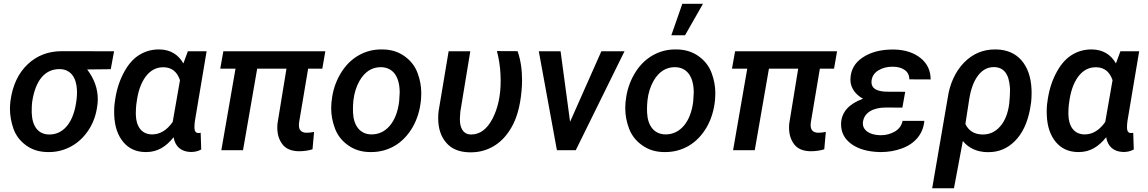

<svg xmlns="http://www.w3.org/2000/svg" viewBox="-20 -802 6129 1025"><path d="M588.9 -528.3 310.1 -528.8C237.8 -528.8 176.8 -505.4 127.4 -458.5C77.6 -411.1 47.4 -346.7 36.1 -265.1L35.2 -257.3C33.7 -244.6 33.2 -231.9 33.2 -219.7C33.2 -185.5 39.6 -150.4 51.8 -114.7C64.5 -79.1 86.9 -49.8 118.7 -26.4C150.4 -2.9 189 9.3 234.4 9.8C236.8 9.8 239.3 9.8 242.2 9.8C284.2 9.8 323.7 -0.5 361.8 -21.5C399.4 -42.5 430.7 -72.8 455.1 -111.3C479.5 -149.9 494.1 -192.4 499.5 -239.7L501 -250.5C501.5 -257.8 502 -265.1 502 -272.5C502 -329.1 482.9 -381.8 445.3 -431.2L571.3 -432.6ZM151.4 -255.4C168.5 -376 222.2 -433.1 296.9 -433.1C298.3 -433.1 299.3 -433.1 300.8 -433.1C356 -431.2 387.2 -390.1 390.6 -323.7C390.6 -318.8 391.1 -314.5 391.1 -309.6C391.1 -295.9 390.1 -282.7 388.7 -270L385.3 -247.1C367.2 -139.6 313.5 -84 244.1 -84C243.2 -84 241.7 -84 240.7 -84C184.1 -85.4 151.9 -127.4 149.4 -199.2C149.4 -204.1 149.4 -209 149.4 -213.9C149.4 -228.5 149.9 -242.2 151.4 -255.4Z M982.9 -528.3 959 -463.4C931.2 -511.7 889.2 -536.6 833 -538.1C831.1 -538.1 829.6 -538.1 827.6 -538.1C788.1 -538.1 752 -527.3 719.7 -506.3C687 -484.9 659.7 -451.7 637.2 -407.2C614.3 -362.3 599.6 -312 592.8 -255.9L591.3 -245.6C589.8 -232.4 589.4 -219.7 589.4 -206.5C589.4 -199.7 589.4 -193.4 589.8 -186.5C592.3 -127.4 607.9 -80.6 637.2 -44.9C666.5 -9.3 706.1 9.3 756.3 9.8C757.8 9.8 759.3 9.8 760.7 9.8C822.3 9.8 867.7 -20.5 906.7 -69.3C915 -20.5 946.3 7.8 997.1 9.3C998.5 9.3 999.5 9.3 1001 9.3C1020.5 9.3 1038.1 4.9 1054.2 -3.9L1051.3 -93.3L1044.9 -91.8H1038.1C1025.4 -92.3 1018.6 -101.1 1018.1 -118.2C1018.1 -120.1 1018.1 -122.1 1018.1 -124.5C1018.1 -132.3 1018.6 -143.1 1020.5 -156.2L1083 -528.3ZM709 -253.4C716.3 -312.5 732.4 -358.9 757.3 -392.6C782.7 -426.3 813.5 -442.9 850.6 -442.9C852.5 -442.9 854 -442.9 856 -442.9C897.5 -441.4 925.8 -418.5 940.9 -374L901.9 -150.9C870.6 -106.4 834 -84.5 792.5 -84.5C791.5 -84.5 790.5 -84.5 789.6 -84.5C736.3 -85.9 706.5 -126 705.1 -190.9C705.1 -193.4 705.1 -196.3 705.1 -198.7C705.1 -213.9 706.1 -229 707.5 -243.2Z M1716.8 -528.3H1172.4L1155.8 -435.5H1237.3L1161.6 0H1277.3L1353 -435.5H1509.3L1461.4 -142.6C1460.4 -134.8 1460.4 -127 1460.4 -120.1C1460.4 -85.4 1469.2 -56.2 1487.8 -31.7C1505.9 -7.8 1535.2 4.9 1575.7 5.4C1601.6 5.4 1626 2 1648.4 -4.9L1656.7 -97.7C1641.6 -94.7 1627.4 -93.3 1615.2 -93.3C1591.3 -94.2 1578.1 -105.5 1576.2 -126.5C1575.7 -128.9 1575.7 -131.8 1575.7 -134.8C1575.7 -139.2 1576.2 -143.6 1576.7 -148.4L1625 -435.5H1700.7Z M1749.5 -255.9C1748.5 -245.1 1748 -234.9 1748 -224.6C1748 -188 1754.9 -151.4 1768.6 -115.2C1782.2 -79.1 1805.7 -49.3 1838.4 -26.4C1871.1 -2.9 1909.7 9.3 1954.6 9.8C1957 9.8 1959.5 9.8 1962.4 9.8C2007.3 9.8 2048.8 -1.5 2086.9 -23.4C2125 -45.9 2156.7 -78.6 2182.1 -121.6C2207 -164.6 2222.2 -213.9 2227.5 -270C2228.5 -281.7 2229 -293 2229 -303.7C2229 -340.3 2222.7 -377 2209 -412.6C2195.8 -448.7 2172.4 -478.5 2139.6 -502C2106.9 -525.4 2067.9 -537.6 2022.5 -538.1C2020 -538.1 2017.6 -538.1 2015.1 -538.1C1970.2 -538.1 1929.2 -526.9 1891.1 -504.4C1853 -481.9 1821.8 -449.7 1796.9 -407.2C1772 -364.7 1756.3 -317.9 1751 -266.1ZM1864.7 -199.2C1864.3 -205.1 1864.3 -211.4 1864.3 -218.3C1864.3 -231.9 1864.7 -248 1866.7 -266.1C1871.1 -305.7 1882.3 -340.3 1899.4 -370.6C1927.2 -418.9 1965.3 -443.4 2012.7 -443.4C2014.2 -443.4 2015.1 -443.4 2016.6 -443.4C2079.6 -440.9 2113.8 -391.1 2113.8 -307.6L2110.8 -259.8C2104 -205.1 2087.4 -162.1 2061 -130.9C2034.7 -100.1 2002 -84.5 1963.9 -84.5C1962.9 -84.5 1961.4 -84.5 1960.4 -84.5C1901.9 -86.4 1868.2 -130.9 1864.7 -199.2Z M2375 -528.3 2321.3 -207.5 2319.8 -189C2319.3 -182.6 2319.3 -176.8 2319.3 -170.9C2319.3 -117.2 2333.5 -73.2 2362.3 -40C2390.6 -6.8 2432.1 10.3 2487.3 11.2C2489.7 11.2 2492.2 11.2 2494.1 11.2C2541.5 11.2 2584.5 -1.5 2624 -26.9C2663.6 -52.7 2695.8 -90.8 2721.2 -142.1C2746.1 -193.4 2761.2 -259.8 2766.1 -341.3C2766.6 -352.5 2767.1 -363.3 2767.1 -374C2767.1 -431.2 2759.3 -482.4 2743.2 -528.8L2632.8 -529.3C2643.6 -488.8 2649.9 -447.3 2651.9 -405.3C2652.3 -393.6 2652.8 -381.8 2652.8 -370.1C2652.8 -291 2638.2 -223.6 2608.9 -167.5C2579.6 -111.8 2541.5 -84 2495.1 -84C2493.7 -84 2492.2 -84 2490.7 -84C2453.6 -85.4 2435.1 -118.7 2435.1 -163.6C2435.1 -165.5 2435.1 -167 2435.1 -168.5L2437.5 -205.6L2490.7 -528.3Z M2972.7 -528.3H2856.4L2953.1 0H3053.7L3314 -528.3H3190.4L3023.4 -151.9Z M3564 -613.8H3637.2L3732.9 -781.7H3622.6ZM3319.3 -255.9C3318.4 -245.1 3317.9 -234.9 3317.9 -224.6C3317.9 -188 3324.7 -151.4 3338.4 -115.2C3352.1 -79.1 3375.5 -49.3 3408.2 -26.4C3440.9 -2.9 3479.5 9.3 3524.4 9.8C3526.9 9.8 3529.3 9.8 3532.2 9.8C3577.1 9.8 3618.7 -1.5 3656.7 -23.4C3694.8 -45.9 3726.6 -78.6 3752 -121.6C3776.9 -164.6 3792 -213.9 3797.4 -270C3798.3 -281.7 3798.8 -293 3798.8 -303.7C3798.8 -340.3 3792.5 -377 3778.8 -412.6C3765.6 -448.7 3742.2 -478.5 3709.5 -502C3676.8 -525.4 3637.7 -537.6 3592.3 -538.1C3589.8 -538.1 3587.4 -538.1 3585 -538.1C3540 -538.1 3499 -526.9 3460.9 -504.4C3422.9 -481.9 3391.6 -449.7 3366.7 -407.2C3341.8 -364.7 3326.2 -317.9 3320.8 -266.1ZM3434.6 -199.2C3434.1 -205.1 3434.1 -211.4 3434.1 -218.3C3434.1 -231.9 3434.6 -248 3436.5 -266.1C3440.9 -305.7 3452.1 -340.3 3469.2 -370.6C3497.1 -418.9 3535.2 -443.4 3582.5 -443.4C3584 -443.4 3585 -443.4 3586.4 -443.4C3649.4 -440.9 3683.6 -391.1 3683.6 -307.6L3680.7 -259.8C3673.8 -205.1 3657.2 -162.1 3630.9 -130.9C3604.5 -100.1 3571.8 -84.5 3533.7 -84.5C3532.7 -84.5 3531.2 -84.5 3530.3 -84.5C3471.7 -86.4 3438 -130.9 3434.6 -199.2Z M4448.7 -528.3H3904.3L3887.7 -435.5H3969.2L3893.6 0H4009.3L4085 -435.5H4241.2L4193.4 -142.6C4192.4 -134.8 4192.4 -127 4192.4 -120.1C4192.4 -85.4 4201.2 -56.2 4219.7 -31.7C4237.8 -7.8 4267.1 4.9 4307.6 5.4C4333.5 5.4 4357.9 2 4380.4 -4.9L4388.7 -97.7C4373.5 -94.7 4359.4 -93.3 4347.2 -93.3C4323.2 -94.2 4310.1 -105.5 4308.1 -126.5C4307.6 -128.9 4307.6 -131.8 4307.6 -134.8C4307.6 -139.2 4308.1 -143.6 4308.6 -148.4L4356.9 -435.5H4432.6Z M4470.2 -145C4470.2 -142.6 4470.2 -139.6 4470.2 -137.2C4470.2 -94.2 4488.8 -59.6 4525.9 -32.7C4563.5 -5.9 4613.8 8.3 4677.2 9.8C4679.2 9.8 4681.2 9.8 4683.1 9.8C4721.7 9.8 4758.8 3.4 4793.9 -9.3C4864.3 -34.7 4908.7 -86.9 4914.6 -156.7H4798.3C4793.9 -132.8 4780.3 -113.8 4757.8 -100.1C4734.9 -86.9 4710 -80.1 4682.1 -80.1C4680.7 -80.1 4679.7 -80.1 4678.2 -80.1C4618.2 -82 4586.4 -108.9 4586.4 -142.1C4586.4 -145 4586.4 -147.5 4586.9 -150.4C4592.8 -198.7 4637.7 -228 4709.5 -228L4797.4 -227.5L4812.5 -312L4710.4 -312.5C4658.2 -314.5 4632.3 -331.1 4632.3 -363.8C4632.3 -367.2 4632.8 -370.6 4633.3 -374.5C4636.7 -396.5 4648.9 -414.1 4669.9 -426.8C4691.4 -439.5 4715.8 -445.8 4743.2 -445.8C4744.1 -445.8 4745.6 -445.8 4747.1 -445.8C4772.5 -445.8 4793.5 -439.9 4810.1 -428.2C4826.2 -416.5 4834.5 -399.9 4834.5 -378.4L4948.2 -377.9C4948.2 -424.8 4930.7 -462.9 4895 -491.7C4859.4 -520.5 4812.5 -536.1 4754.4 -537.6C4751.5 -537.6 4748.5 -537.6 4745.6 -537.6C4682.6 -537.6 4629.4 -523.9 4586.9 -496.1C4543.9 -468.3 4521.5 -429.7 4520 -379.4C4520 -378.4 4520 -377 4520 -376C4520 -332 4547.9 -296.4 4587.4 -274.9C4512.7 -248 4473.6 -204.6 4470.2 -145Z M4956.5 203.1H5072.8L5120.1 -49.3C5151.9 -10.7 5194.8 8.8 5250 10.3C5252.4 10.3 5254.4 10.3 5256.8 10.3C5311.5 10.3 5358.4 -9.3 5397.9 -48.8C5437.5 -88.4 5464.4 -144.5 5478.5 -217.3L5484.9 -257.8C5486.3 -273.4 5487.3 -289.1 5487.3 -305.2C5487.3 -311.5 5487.3 -318.4 5486.8 -325.2C5483.9 -390.1 5466.3 -441.4 5433.6 -479.5C5400.9 -517.1 5356 -536.6 5298.8 -538.1C5296.4 -538.1 5294.4 -538.1 5292 -538.1C5227.5 -538.1 5172.4 -514.6 5127 -468.3C5080.1 -420.9 5049.8 -352.5 5039.6 -280.3ZM5154.3 -272.5C5162.6 -325.2 5177.7 -367.2 5200.7 -397.9C5223.6 -428.7 5252 -443.8 5286.1 -443.8C5286.6 -443.8 5287.6 -443.8 5288.1 -443.8C5338.9 -441.9 5366.2 -408.2 5371.6 -334.5C5371.6 -330.1 5372.1 -325.7 5372.1 -320.3C5372.1 -301.8 5370.6 -277.3 5367.7 -247.6C5360.8 -195.8 5344.7 -155.8 5319.3 -127C5293.9 -98.1 5263.2 -84 5227.1 -84C5225.6 -84 5224.6 -84 5223.1 -84C5180.7 -85.4 5150.9 -104 5133.8 -140.1Z M5961.4 -528.3 5937.5 -463.4C5909.7 -511.7 5867.7 -536.6 5811.5 -538.1C5809.6 -538.1 5808.1 -538.1 5806.2 -538.1C5766.6 -538.1 5730.5 -527.3 5698.2 -506.3C5665.5 -484.9 5638.2 -451.7 5615.7 -407.2C5592.8 -362.3 5578.1 -312 5571.3 -255.9L5569.8 -245.6C5568.4 -232.4 5567.9 -219.7 5567.9 -206.5C5567.9 -199.7 5567.9 -193.4 5568.4 -186.5C5570.8 -127.4 5586.4 -80.6 5615.7 -44.9C5645 -9.3 5684.6 9.3 5734.9 9.8C5736.3 9.8 5737.8 9.8 5739.3 9.8C5800.8 9.8 5846.2 -20.5 5885.3 -69.3C5893.6 -20.5 5924.8 7.8 5975.6 9.3C5977.1 9.3 5978 9.3 5979.5 9.3C5999 9.3 6016.6 4.9 6032.7 -3.9L6029.8 -93.3L6023.4 -91.8H6016.6C6003.9 -92.3 5997.1 -101.1 5996.6 -118.2C5996.6 -120.1 5996.6 -122.1 5996.6 -124.5C5996.6 -132.3 5997.1 -143.1 5999 -156.2L6061.5 -528.3ZM5687.5 -253.4C5694.8 -312.5 5710.9 -358.9 5735.8 -392.6C5761.2 -426.3 5792 -442.9 5829.1 -442.9C5831.1 -442.9 5832.5 -442.9 5834.5 -442.9C5876 -441.4 5904.3 -418.5 5919.4 -374L5880.4 -150.9C5849.1 -106.4 5812.5 -84.5 5771 -84.5C5770 -84.5 5769 -84.5 5768.1 -84.5C5714.8 -85.9 5685.1 -126 5683.6 -190.9C5683.6 -193.4 5683.6 -196.3 5683.6 -198.7C5683.6 -213.9 5684.6 -229 5686 -243.2Z"/></svg>

Font: Roboto Medium
Style: Italic
Weight: 500
Italic angle: -12°
Designer: Google
Version: Version 2.137; 2017